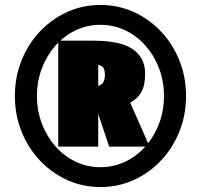

<svg xmlns="http://www.w3.org/2000/svg" viewBox="-20 -744 810 774"><path d="M357 -395Q378 -395 390.5 -405.5Q403 -416 403 -443Q403 -469 390 -477Q377 -485 359 -485H376V-395ZM565 -448Q565 -397 548.5 -370.5Q532 -344 505 -330L583 -153H420L368 -309H376V-153H215V-580H356Q466 -580 515.5 -545.5Q565 -511 565 -448ZM40 -357Q40 -433 66.5 -499.5Q93 -566 140.5 -616.5Q188 -667 250.5 -695.5Q313 -724 385 -724Q457 -724 519.5 -695.5Q582 -667 629.5 -616.5Q677 -566 703.5 -499.5Q730 -433 730 -357Q730 -281 703.5 -214.5Q677 -148 629.5 -97.5Q582 -47 519.5 -18.5Q457 10 385 10Q313 10 250.5 -18.5Q188 -47 140.5 -97.5Q93 -148 66.5 -214.5Q40 -281 40 -357ZM129 -357Q129 -297 149 -245Q169 -193 204 -153.5Q239 -114 285.5 -92Q332 -70 385 -70Q438 -70 484.5 -92Q531 -114 566 -153.5Q601 -193 621 -245Q641 -297 641 -357Q641 -417 621 -469Q601 -521 566 -560.5Q531 -600 484.5 -622Q438 -644 385 -644Q332 -644 285.5 -622Q239 -600 204 -560.5Q169 -521 149 -469Q129 -417 129 -357Z"/></svg>

Font: Noto Sans Display Black
Style: Regular
Weight: 900
Designer: Monotype Design Team
Foundry: Monotype Imaging Inc.
Version: Version 2.003